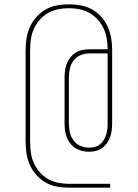

<svg xmlns="http://www.w3.org/2000/svg" viewBox="-20 -786 640 892"><path d="M300 86Q272 86 244.5 81Q217 76 193 62.5Q169 49 150 28Q131 7 119.5 -18Q108 -43 103.5 -71Q99 -99 99 -126V-554Q99 -581 103.5 -609Q108 -637 119.5 -662Q131 -687 150 -708Q169 -729 193 -742.5Q217 -756 244.5 -761Q272 -766 300 -766Q327 -766 354.5 -761Q382 -756 406 -743Q430 -730 449 -709.5Q468 -689 479.5 -664Q491 -639 496 -612Q501 -585 501 -557V-213Q501 -197 499 -181Q497 -165 491.5 -149.5Q486 -134 477 -121Q468 -108 455 -98.5Q442 -89 426 -85Q410 -81 394 -81Q377 -81 361 -85Q345 -89 331 -97.5Q317 -106 306.5 -119.5Q296 -133 290 -148.5Q284 -164 282 -180Q280 -196 280 -213V-425Q280 -442 282 -458.5Q284 -475 290.5 -490.5Q297 -506 307 -519Q317 -532 331 -541Q345 -550 361.5 -553.5Q378 -557 395 -557H480Q480 -582 476 -606.5Q472 -631 461.5 -653.5Q451 -676 434 -695Q417 -714 395.5 -726Q374 -738 349.5 -743Q325 -748 300 -748Q275 -748 250 -743Q225 -738 203 -725.5Q181 -713 164.5 -694Q148 -675 137.5 -652Q127 -629 123.5 -604Q120 -579 120 -554V-126Q120 -101 123.5 -76Q127 -51 137.5 -28Q148 -5 164.5 14Q181 33 203 45.5Q225 58 250 63Q275 68 300 68H492V86ZM394 -100Q407 -100 420.5 -103.5Q434 -107 444.5 -115.5Q455 -124 462 -135.5Q469 -147 473 -160Q477 -173 478.5 -186Q480 -199 480 -213V-538H395Q374 -538 354 -529.5Q334 -521 321.5 -504.5Q309 -488 304.5 -467Q300 -446 300 -425V-213Q300 -192 304.5 -171.5Q309 -151 321.5 -134Q334 -117 353.5 -108.5Q373 -100 394 -100Z"/></svg>

Font: Iosevka SS04 Thin Extended
Style: Regular
Weight: 100
Width: 7
Monospace: yes
Designer: Belleve Invis
Foundry: Belleve Invis
Version: Version 19.0.0; ttfautohint (v1.8.4)